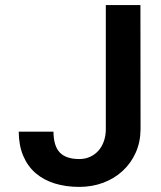

<svg xmlns="http://www.w3.org/2000/svg" viewBox="-20 -731 640 761"><path d="M399.4 -710.9H536.6L537.1 -218.3Q536.6 -167.5 517.8 -125.7Q499 -84 466.3 -53.7Q433.6 -23.4 389.4 -6.8Q345.2 9.8 294.4 9.8Q240.7 9.8 196.8 -3.9Q152.8 -17.6 121.3 -44.7Q89.8 -71.8 72.3 -112.8Q54.7 -153.8 54.2 -209H191.9Q192.4 -151.9 217.3 -126.2Q242.2 -100.6 294.4 -100.6Q317.9 -100.6 337.4 -109.6Q356.9 -118.7 370.6 -134.3Q384.3 -149.9 391.8 -171.6Q399.4 -193.4 399.4 -218.3Z"/></svg>

Font: Roboto Mono
Style: Bold
Weight: 700
Designer: Google
Version: Version 2.000985; 2015; ttfautohint (v1.3)